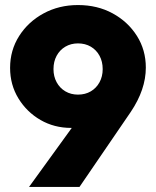

<svg xmlns="http://www.w3.org/2000/svg" viewBox="-20 -741 619 761"><path d="M95 0 326 -319 392 -314Q377 -289 361.5 -271.5Q346 -254 323 -244Q300 -234 262 -234Q195 -234 140.5 -265.5Q86 -297 53 -351Q20 -405 20 -472Q20 -542 56 -598.5Q92 -655 153 -688Q214 -721 289 -721Q366 -721 426.5 -688Q487 -655 522.5 -599Q558 -543 558 -473Q558 -386 498 -297L295 0ZM289 -366Q318 -366 340 -379Q362 -392 374.5 -415Q387 -438 387 -467Q387 -497 374.5 -520Q362 -543 340 -556Q318 -569 289 -569Q261 -569 239 -556Q217 -543 204.5 -520Q192 -497 192 -467Q192 -438 204.5 -415Q217 -392 239 -379Q261 -366 289 -366Z"/></svg>

Font: Outfit ExtraBold
Style: Regular
Weight: 800
Designer: Rodrigo Fuenzalida
Foundry: fragTYPE
Version: Version 1.100;gftools[0.9.27]